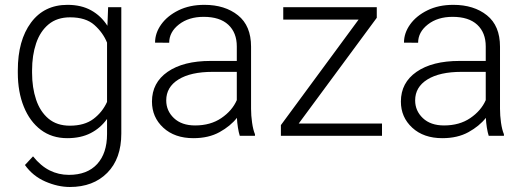

<svg xmlns="http://www.w3.org/2000/svg" viewBox="-20 -558 2154 789"><path d="M53.2 -258.8V-269Q53.2 -392.1 107.4 -465.1Q161.6 -538.1 257.3 -538.1Q314 -538.1 354.7 -515.4Q395.5 -492.7 421.4 -452.1L424.3 -528.3H478.5V-9.3Q478.5 93.8 420.9 152.1Q363.3 210.4 267.1 210.4Q217.8 210.4 166.3 188Q114.7 165.5 82.5 120.1L115.7 84.5Q147.5 124 184.1 142.3Q220.7 160.6 263.2 160.6Q338.4 160.6 379.2 116.2Q419.9 71.8 419.9 -7.3V-69.3Q393.6 -32.2 353 -11.2Q312.5 9.8 256.3 9.8Q193.4 9.8 147.9 -24.4Q102.5 -58.6 77.9 -119.4Q53.2 -180.2 53.2 -258.8ZM111.8 -269V-258.8Q111.8 -197.8 128.4 -148.4Q145 -99.1 179.4 -70.3Q213.9 -41.5 267.1 -41.5Q327.1 -41.5 364 -69.3Q400.9 -97.2 419.9 -139.2V-382.8Q403.3 -423.8 367.9 -455.3Q332.5 -486.8 268.1 -486.8Q214.4 -486.8 179.7 -458Q145 -429.2 128.4 -379.9Q111.8 -330.6 111.8 -269Z M965.3 0Q960.9 -13.7 957.8 -33.4Q954.6 -53.2 953.6 -73.7Q927.2 -40 882.3 -15.1Q837.4 9.8 774.9 9.8Q697.8 9.8 651.1 -33.2Q604.5 -76.2 604.5 -140.6Q604.5 -218.3 668.9 -262.9Q733.4 -307.6 845.2 -307.6H953.1V-367.2Q953.1 -423.8 918.2 -456.3Q883.3 -488.8 816.9 -488.8Q755.4 -488.8 715.3 -457.5Q675.3 -426.3 675.3 -382.3L617.2 -382.8Q617.2 -422.4 642.6 -457.8Q668 -493.2 713.6 -515.6Q759.3 -538.1 819.8 -538.1Q904.3 -538.1 958 -495.1Q1011.7 -452.1 1011.7 -366.2V-110.8Q1011.7 -83.5 1015.9 -54.2Q1020 -24.9 1027.8 -6.3V0ZM781.7 -42.5Q845.2 -42.5 889.6 -72.8Q934.1 -103 953.1 -146.5V-262.7H853.5Q763.7 -262.7 713.4 -231.4Q663.1 -200.2 663.1 -145.5Q663.1 -102.5 694.8 -72.5Q726.6 -42.5 781.7 -42.5Z M1549.8 -50.3V0H1134.3V-43.9L1453.6 -477.5H1144V-528.3H1528.3V-484.9L1207.5 -50.3Z M1988.3 0Q1983.9 -13.7 1980.7 -33.4Q1977.5 -53.2 1976.6 -73.7Q1950.2 -40 1905.3 -15.1Q1860.4 9.8 1797.9 9.8Q1720.7 9.8 1674.1 -33.2Q1627.4 -76.2 1627.4 -140.6Q1627.4 -218.3 1691.9 -262.9Q1756.3 -307.6 1868.2 -307.6H1976.1V-367.2Q1976.1 -423.8 1941.2 -456.3Q1906.2 -488.8 1839.8 -488.8Q1778.3 -488.8 1738.3 -457.5Q1698.2 -426.3 1698.2 -382.3L1640.1 -382.8Q1640.1 -422.4 1665.5 -457.8Q1690.9 -493.2 1736.6 -515.6Q1782.2 -538.1 1842.8 -538.1Q1927.2 -538.1 1981 -495.1Q2034.7 -452.1 2034.7 -366.2V-110.8Q2034.7 -83.5 2038.8 -54.2Q2043 -24.9 2050.8 -6.3V0ZM1804.7 -42.5Q1868.2 -42.5 1912.6 -72.8Q1957 -103 1976.1 -146.5V-262.7H1876.5Q1786.6 -262.7 1736.3 -231.4Q1686 -200.2 1686 -145.5Q1686 -102.5 1717.8 -72.5Q1749.5 -42.5 1804.7 -42.5Z"/></svg>

Font: Vazirmatn RD UI FD ExtraLight
Style: Regular
Weight: 200
Designer: Saber Rastikerdar
Foundry: Saber Rastikerdar
Version: Version 33.003